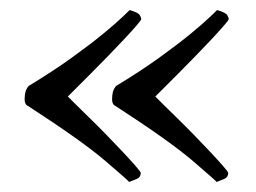

<svg xmlns="http://www.w3.org/2000/svg" viewBox="-20 -433 510 382"><path d="M115 -241Q118 -238 129.5 -226.5Q141 -215 157.5 -199Q174 -183 192 -164.5Q210 -146 225 -130Q240 -114 250 -102.5Q260 -91 260 -89Q260 -80 251 -76.5Q242 -73 237 -71Q236 -73 190 -112.5Q144 -152 36 -222Q29 -225 29 -235Q29 -243 30.5 -249.5Q32 -256 37 -262Q85 -291 122.5 -318Q160 -345 185.5 -366Q211 -387 224.5 -400Q238 -413 238 -413Q255 -408 258 -403Q261 -398 261 -395Q261 -393 251.5 -382Q242 -371 227 -355Q212 -339 194.5 -321Q177 -303 161 -287Q145 -271 132.5 -258.5Q120 -246 115 -241ZM289 -241Q292 -238 303.5 -226.5Q315 -215 331.5 -199Q348 -183 366 -164.5Q384 -146 399 -130Q414 -114 424 -102.5Q434 -91 434 -89Q434 -80 425 -76.5Q416 -73 411 -71Q410 -73 364 -112.5Q318 -152 210 -222Q203 -225 203 -235Q203 -243 204.5 -249.5Q206 -256 211 -262Q259 -291 296.5 -318Q334 -345 359.5 -366Q385 -387 398.5 -400Q412 -413 412 -413Q429 -408 432 -403Q435 -398 435 -395Q435 -393 425.5 -382Q416 -371 401 -355Q386 -339 368.5 -321Q351 -303 335 -287Q319 -271 306.5 -258.5Q294 -246 289 -241Z"/></svg>

Font: Vermiglione
Style: Regular
Weight: 400
Version: Version 1.000